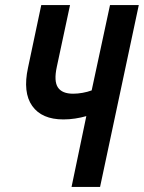

<svg xmlns="http://www.w3.org/2000/svg" viewBox="-20 -734 565 754"><path d="M261 0 319 -278Q298 -272 275 -268.5Q252 -265 229 -265Q144 -265 106.5 -318Q69 -371 90 -468L142 -714H255L203 -471Q191 -415 207.5 -390.5Q224 -366 267 -366Q285 -366 304.5 -369.5Q324 -373 340 -379L412 -714H525L373 0Z"/></svg>

Font: Noto Sans ExtraCondensed SemiBold
Style: Italic
Weight: 600
Width: 2
Italic angle: -12°
Designer: Monotype Design Team
Foundry: Monotype Imaging Inc.
Version: Version 2.013; ttfautohint (v1.8.4.7-5d5b)